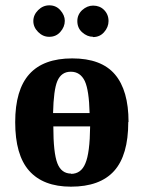

<svg xmlns="http://www.w3.org/2000/svg" viewBox="-20 -689 540 720"><path d="M462 -232 461 -231Q461 -107 408 -48Q355 11 246 11Q142 11 89 -49Q37 -108 37 -231Q37 -352 90 -411Q143 -470 251 -470Q360 -470 411 -410Q462 -350 462 -232ZM247 -38 246 -37Q284 -37 300 -76Q317 -115 318 -215H180Q180 -116 195 -77Q210 -38 247 -38ZM246 -420H245Q210 -420 195 -385Q181 -352 179 -265H316Q314 -350 298 -385Q281 -420 246 -420ZM329 -550V-551Q307 -551 288 -568Q270 -584 270 -610Q270 -634 288 -651Q307 -668 329 -668Q354 -668 370 -652Q387 -635 387 -610Q387 -587 370 -568Q354 -550 329 -550ZM165 -551H164Q141 -551 123 -569Q105 -587 105 -610Q105 -633 123 -651Q141 -669 165 -669Q190 -669 206 -651Q223 -632 223 -611Q223 -588 206 -569Q190 -551 165 -551Z"/></svg>

Font: Libra Serif Modern
Style: Bold
Weight: 700
Designer: Stefan Peev, Context Ltd
Foundry: Ascender Corporation
Version: Version 1.000